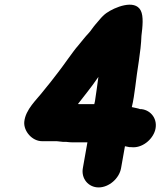

<svg xmlns="http://www.w3.org/2000/svg" viewBox="-20 -740 718 839"><path d="M392 -285H325C324 -285 322 -285 321 -286L360 -336C373 -352 392 -378 410 -404C405 -370 401 -334 395 -298ZM411 79C456 79 501 40 509 -5L526 -101C534 -99 540 -98 546 -97H553C600 -91 646 -129 658 -171C671 -219 640 -258 599 -263H593C583 -267 567 -269 556 -272C563 -300 567 -331 571 -360C579 -434 596 -514 598 -583C603 -623 608 -669 595 -694C569 -745 480 -708 445 -683C436 -677 422 -663 415 -654C403 -640 392 -628 380 -611C377 -606 373 -602 369 -597C350 -577 338 -560 320 -539C301 -518 254 -449 234 -424L200 -380C190 -367 179 -355 170 -343C141 -305 91 -262 86 -207C83 -167 120 -123 164 -123H228C237 -122 246 -121 256 -120H270C278 -119 287 -118 296 -118H362L342 -5C334 40 366 79 411 79Z"/></svg>

Font: Blanket
Style: BlkObl
Weight: 900
Foundry: Cannot Into Space Fonts
Version: Version 0.9